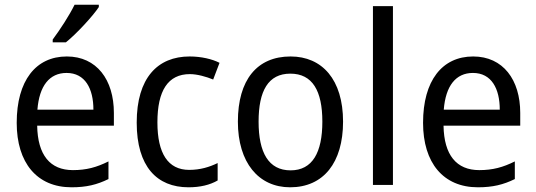

<svg xmlns="http://www.w3.org/2000/svg" viewBox="-20 -786 2277 816"><path d="M400 -756V-766H297C275 -721 236 -661 204 -618V-606H260C305 -642 375 -718 400 -756ZM264 -546C132 -546 51 -443 51 -264C51 -94 137 10 284 10C347 10 392 -1 441 -25V-100C391 -75 347 -63 290 -63C193 -63 140 -127 138 -252H464V-306C464 -447 391 -546 264 -546ZM263 -476C342 -476 377 -409 377 -320H139C147 -421 190 -476 263 -476Z M781 10C831 10 872 0 905 -19V-93C870 -76 831 -64 784 -64C694 -64 649 -134 649 -266C649 -401 694 -471 787 -471C818 -471 857 -460 886 -448L913 -519C882 -535 835 -546 786 -546C650 -546 561 -455 561 -265C561 -78 647 10 781 10Z M1438 -269C1438 -448 1349 -546 1215 -546C1072 -546 991 -446 991 -269C991 -95 1079 10 1213 10C1355 10 1438 -95 1438 -269ZM1079 -269C1079 -400 1120 -473 1214 -473C1308 -473 1350 -400 1350 -269C1350 -138 1308 -62 1215 -62C1121 -62 1079 -138 1079 -269Z M1650 0V-760H1565V0Z M1991 -546C1859 -546 1778 -443 1778 -264C1778 -94 1864 10 2011 10C2074 10 2119 -1 2168 -25V-100C2118 -75 2074 -63 2017 -63C1920 -63 1867 -127 1865 -252H2191V-306C2191 -447 2118 -546 1991 -546ZM1990 -476C2069 -476 2104 -409 2104 -320H1866C1874 -421 1917 -476 1990 -476Z"/></svg>

Font: Noto Sans Devanagari SemiCondensed
Style: Regular
Weight: 400
Width: 4
Designer: Jelle Bosma - Monotype Design Team
Foundry: Monotype Imaging Inc.
Version: Version 2.004